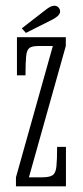

<svg xmlns="http://www.w3.org/2000/svg" viewBox="-20 -654 290 674"><path d="M36 0V-31.5L165.5 -492.5H115.5Q93 -492.5 83.5 -485.8Q74 -479 71.8 -457Q69.5 -435 69.5 -389.5H39.5V-523.5H211V-492.5L81.5 -31.5H127Q153.5 -31.5 164.5 -38.8Q175.5 -46 178 -69.2Q180.5 -92.5 180.5 -138.5H211.5V0ZM71 -538.5 56.5 -554.5 141 -620Q148.5 -626 156.2 -630Q164 -634 171 -634Q176.5 -634 181.2 -631.2Q186 -628.5 188.5 -623.5Q191 -619.5 191 -614.5Q191 -605 181.8 -597Q172.5 -589 160.5 -583.5Z"/></svg>

Font: Imbue Thin 10pt ExtraLight
Style: Regular
Weight: 250
Version: Version 1.102